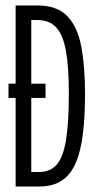

<svg xmlns="http://www.w3.org/2000/svg" viewBox="-20 -680 358 700"><path d="M37 0V-323H11V-375H37V-660H117Q188 -660 225.5 -621Q263 -582 276.5 -509.5Q290 -437 290 -337Q290 -213 273 -139Q256 -65 219.5 -32.5Q183 0 124 0ZM146 -323H94V-53H123Q163 -53 186.5 -79.5Q210 -106 220.5 -168.5Q231 -231 231 -338Q231 -438 220 -496.5Q209 -555 184 -581Q159 -607 116 -607H94V-375H146Z"/></svg>

Font: Bricolage Grotesque 96pt Condensed ExtraLight
Style: Regular
Weight: 200
Width: 3
Designer: Mathieu Triay
Foundry: Atelier Triay
Version: Version 1.001; ttfautohint (v1.8.4.7-5d5b);gftools[0.9.33.de